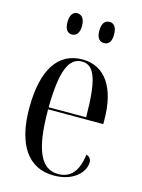

<svg xmlns="http://www.w3.org/2000/svg" viewBox="-115 -813 661 891"><g transform="rotate(15 215.5 -368.0)"><path d="M299 -644C319 -644 334 -658 334 -694C334 -731 319 -746 299 -746C278 -746 263 -731 263 -694C263 -658 278 -644 299 -644ZM144 -644C164 -644 180 -658 180 -694C180 -731 164 -746 144 -746C125 -746 110 -731 110 -694C110 -658 125 -644 144 -644ZM232 10C332 10 378 -49 378 -92C378 -108 369 -119 354 -123C344 -39 308 -2 250 -2C170 -2 128 -79 128 -280H393V-298C393 -454 332 -545 223 -545C108 -545 42 -451 42 -263C42 -90 108 10 232 10ZM308 -290H128C130 -465 160 -535 223 -535C286 -535 307 -463 308 -290Z"/></g></svg>

Font: Noto Serif Display ExtraCondensed
Style: Regular
Weight: 400
Width: 2
Designer: Monotype Design Team
Foundry: Monotype Imaging Inc.
Version: Version 2.009